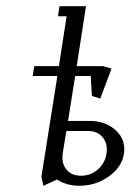

<svg xmlns="http://www.w3.org/2000/svg" viewBox="-20 -596 431 616"><path d="M85 -352.1 89.8 -383.8H168.9L193.8 -543.9H166L170.9 -576.2H255.9L226.1 -383.8H311L337.9 -376L301.8 -279.8L274.9 -288.1L271 -352.1H221.2L198.2 -208H268.1Q315.4 -208 347.2 -181.6Q378.9 -155.3 378.9 -117.2Q378.9 -112.8 377.9 -104Q371.6 -60.5 329.6 -30.3Q287.6 0 234.9 0Q193.4 0 163.1 -20L119.1 0L112.8 -28.8L164.1 -352.1ZM180.2 -91.3Q180.2 -64.9 196.3 -48.6Q212.4 -32.2 240.2 -32.2Q271.5 -32.2 294.4 -52.7Q317.4 -73.2 321.8 -104Q322.8 -111.8 322.8 -115.7Q322.8 -141.6 306.4 -158.7Q290 -175.8 263.2 -175.8H192.9L181.2 -104Q180.2 -95.2 180.2 -91.3Z"/></svg>

Font: Gawaa
Style: Italic
Weight: 400
Designer: T. Christopher White
Version: Version 1.0